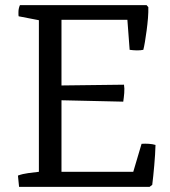

<svg xmlns="http://www.w3.org/2000/svg" viewBox="-20 -727 660 747"><path d="M49.8 -43.9Q68.4 -50.8 89.8 -53.5Q111.3 -56.2 131.3 -58.6V-648.4L52.7 -663.6Q51.8 -666 51.8 -671.6Q51.8 -677.2 51.8 -680.7Q51.8 -688 53.7 -695.8Q55.7 -703.6 57.6 -707H550.3L557.1 -699.2Q557.6 -680.7 555.7 -656.5Q553.7 -632.3 550.5 -608.4Q547.4 -584.5 543.9 -564.2Q540.5 -543.9 537.6 -533.2Q526.4 -530.8 512.5 -531Q498.5 -531.2 484.4 -533.2L475.6 -649.9H219.2V-394.5L462.4 -397.5Q464.8 -383.3 463.4 -365.2Q461.9 -347.2 459.5 -331.5L219.2 -336.9V-58.6H498.5L530.8 -167.5Q544.9 -168.5 559.3 -167.5Q573.7 -166.5 585 -163.1Q584.5 -146 583.3 -125Q582 -104 580.1 -82.8Q578.1 -61.5 576.2 -42Q574.2 -22.5 572.3 -7.8L562 0H54.2Z"/></svg>

Font: Fjord
Style: One
Weight: 400
Designer: Viktoriya Grabowska
Foundry: Viktoriya Grabowska
Version: Version 1.002